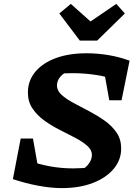

<svg xmlns="http://www.w3.org/2000/svg" viewBox="-20 -952 695 984"><path d="M46 -34 125 -130Q235 -89 355 -89Q401 -89 448 -95L395 -78Q422 -94 436.5 -115Q451 -136 451 -158Q451 -184 427 -205Q403 -226 366 -245.5Q329 -265 287 -286Q245 -307 207.5 -334Q170 -361 146.5 -396Q123 -431 123 -478Q123 -538 160.5 -583.5Q198 -629 265.5 -654Q333 -679 423 -679Q480 -679 536.5 -669.5Q593 -660 644 -641L586 -538Q535 -558 474.5 -567.5Q414 -577 351 -577Q328 -577 305.5 -576Q283 -575 261 -572L317 -581Q297 -570 284.5 -552.5Q272 -535 272 -514Q272 -487 296 -465.5Q320 -444 357.5 -424Q395 -404 437 -382Q479 -360 516.5 -333.5Q554 -307 577.5 -272.5Q601 -238 601 -191Q601 -132 562 -86Q523 -40 455 -14Q387 12 297 12Q242 12 177 0Q112 -12 46 -34ZM187 -26 46 -34 86 -242H149ZM540 -438 502 -650 644 -641 603 -438ZM389 -744 284 -883 343 -932 444 -842 576 -932 620 -883 478 -744Z"/></svg>

Font: Piazzolla Thin ExtraBold
Style: Italic
Weight: 800
Italic angle: -11.3°
Version: Version 2.005